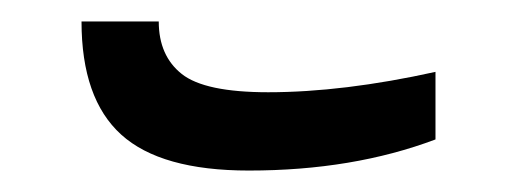

<svg xmlns="http://www.w3.org/2000/svg" viewBox="-20 -358 481 179"><path d="M212 -199Q130 -199 93 -232.5Q56 -266 56 -338H128Q128 -306 149.5 -289Q171 -272 230 -272Q300 -272 386 -291V-228Q309 -199 212 -199Z"/></svg>

Font: Noto Sans Armenian
Style: Regular
Weight: 400
Designer: Monotype Design Team
Foundry: Monotype Imaging Inc.
Version: Version 2.040;GOOG;noto-fonts:20170220:a8a215d2e889